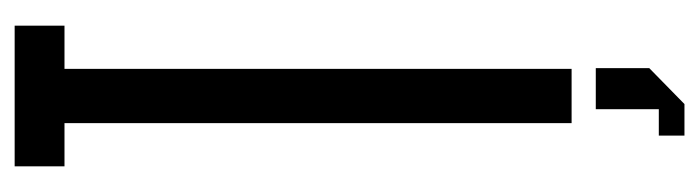

<svg xmlns="http://www.w3.org/2000/svg" viewBox="-366 -434 954 262"><g transform="rotate(-90 111.0 -303.0)"><path d="M74 0V-692H15V-760H207V-692H148V0ZM100 154H57V119H93V33H149V106Z"/></g></svg>

Font: Commune Nuit Debout
Style: Regular
Weight: 400
Designer: Sébastien Marchal
Foundry: Sébastien Marchal
Version: Version 1.003;PS 1.3;hotconv 1.0.88;makeotf.lib2.5.647800